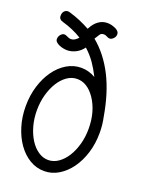

<svg xmlns="http://www.w3.org/2000/svg" viewBox="-130 -735 610 803"><g transform="rotate(20 175.0 -333.5)"><path d="M246.6 -659.7C239.4 -663.2 232.6 -665.9 226.1 -667.5C219.6 -669.1 213.2 -669.9 207 -669.9C192.7 -669.9 179.7 -665.8 168 -657.5C156.2 -649.2 146.3 -637.2 138.2 -621.6C137.9 -620.9 137.5 -620.4 137.2 -619.9C136.9 -619.4 136.7 -619 136.7 -618.7C122.1 -626.8 107.1 -634.1 91.8 -640.6C76.5 -647.1 60.5 -652.8 43.9 -657.7C40.4 -658.7 37.1 -659.2 34.2 -659.2C28.3 -659.2 23.1 -656.8 18.6 -652.1C14 -647.4 11.7 -640.3 11.7 -630.9C11.7 -620.1 18.1 -613.1 30.8 -609.9C62 -601.1 90.8 -588.5 117.2 -572.3C112.6 -566.7 107.7 -562.3 102.3 -559.1C96.9 -555.8 91.5 -554.2 85.9 -554.2C82.7 -554.2 79.4 -554.7 76.2 -555.7C69.3 -558.3 64.8 -560.2 62.5 -561.5C60.2 -562.8 57.1 -563.5 53.2 -563.5C48 -563.5 42.9 -560.5 37.8 -554.7C32.8 -548.8 30.3 -542.2 30.3 -534.7C30.3 -529.8 32.2 -525.5 36.1 -521.7C40 -518 44.8 -514.9 50.5 -512.5C56.2 -510 62.3 -508.1 68.8 -506.8C75.4 -505.5 81.2 -504.9 86.4 -504.9C98.8 -504.9 111.2 -508 123.8 -514.2C136.3 -520.3 147.3 -529.8 156.7 -542.5C173.3 -527.5 187.4 -511.7 199 -495.1C210.5 -478.5 221.5 -459.8 231.9 -439C211.4 -450.7 190.3 -456.5 168.5 -456.5C145.7 -456.5 124.3 -450.5 104.2 -438.5C84.2 -426.4 66.8 -410.1 52 -389.4C37.2 -368.7 25.5 -344.4 16.8 -316.4C8.2 -288.4 3.9 -258.5 3.9 -226.6C3.9 -195 8.1 -165.3 16.6 -137.5C25.1 -109.6 36.7 -85.3 51.5 -64.5C66.3 -43.6 83.7 -27.2 103.8 -15.1C123.8 -3.1 145.3 2.9 168.5 2.9C191.2 2.9 212.6 -3.1 232.4 -15.1C252.3 -27.2 269.7 -43.5 284.7 -64.2C299.6 -84.9 311.4 -109.1 320.1 -137C328.7 -164.8 333 -194.7 333 -226.6C333 -250.7 330.6 -273.8 325.7 -295.9C314.3 -363.6 296.2 -421.7 271.5 -470.2C246.7 -518.7 215.5 -558.6 177.7 -589.8C183.6 -599.6 188.3 -607.1 191.9 -612.3C195.5 -617.5 201 -620.1 208.5 -620.1C211.1 -620.1 213.2 -620 214.8 -619.6C221 -617 225.4 -615.1 228 -613.8C230.6 -612.5 233.7 -611.8 237.3 -611.8C242.2 -611.8 247.4 -614.5 252.9 -619.9C258.5 -625.2 261.2 -631.8 261.2 -639.6C261.2 -647.5 256.3 -654.1 246.6 -659.7ZM247.1 -357.9C271.5 -321.8 283.7 -278 283.7 -226.6C283.7 -202.5 280.7 -179.5 274.7 -157.7C268.6 -135.9 260.4 -116.8 250 -100.3C239.6 -83.9 227.4 -70.8 213.4 -61C199.4 -51.3 184.4 -46.4 168.5 -46.4C152.8 -46.4 138 -51.2 124 -60.8C110 -70.4 97.8 -83.4 87.4 -99.9C77 -116.3 68.8 -135.4 62.7 -157.2C56.7 -179 53.7 -202.1 53.7 -226.6C53.7 -250.7 56.7 -273.6 62.7 -295.4C68.8 -317.2 76.9 -336.3 87.2 -352.8C97.4 -369.2 109.5 -382.3 123.5 -392.1C137.5 -401.9 152.5 -406.7 168.5 -406.7C198.1 -406.7 224.3 -390.5 247.1 -357.9Z"/></g></svg>

Font: Nathan
Style: Regular
Weight: 400
Designer: Peter Wiegel
Foundry: Peter Wiegel
Version: Version 1.001 2009